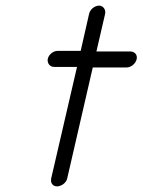

<svg xmlns="http://www.w3.org/2000/svg" viewBox="-20 -643 507 683"><path d="M297 -594 267 -462H185C170 -462 154 -450 150 -434C147 -419 157 -405 172 -405H254L162 -8C159 7 167 20 183 20C198 20 216 7 219 -8L310 -403H430C446 -403 462 -416 466 -432C470 -448 459 -460 443 -460H323L354 -594C357 -609 347 -623 332 -623C317 -623 300 -609 297 -594Z"/></svg>

Font: Electronic
Style: It
Weight: 400
Version: Version 1.011